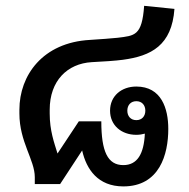

<svg xmlns="http://www.w3.org/2000/svg" viewBox="-20 -648 665 676"><path d="M460 -291.7C480 -291.7 491.7 -277.5 491.7 -258.3C491.7 -239.2 480 -225 460 -225C440 -225 428.3 -239.2 428.3 -258.3C428.3 -277.5 440 -291.7 460 -291.7ZM48.3 -248.3C48.3 -148.3 102.5 -85 102.5 -24.2V0H191.7L269.2 -118.3C284.2 -51.7 325 8.3 414.2 8.3C541.7 8.3 572.5 -104.2 572.5 -194.2C572.5 -265.8 548.3 -343.3 460 -343.3C407.5 -343.3 367.5 -310 367.5 -258.3C367.5 -206.7 407.5 -173.3 460 -173.3C470.8 -173.3 480.8 -175 490 -177.5C486.7 -105.8 463.3 -66.7 414.2 -66.7C359.2 -66.7 336.7 -114.2 336.7 -220.8H257.5L182.5 -107.5C170.8 -145.8 155 -187.5 155 -248.3V-261.7C155 -363.3 216.7 -424.2 303.3 -429.2C338.3 -430.8 389.2 -434.2 412.5 -437.5C512.5 -450.8 585 -488.3 594.2 -616.7L487.5 -627.5C480 -521.7 454.2 -522.5 394.2 -515C378.3 -513.3 327.5 -509.2 296.7 -507.5C130 -498.3 48.3 -382.5 48.3 -261.7Z"/></svg>

Font: Boon SemiBold
Style: Regular
Weight: 600
Designer: Sungsit Sawaiwan
Foundry: FontUni
Version: Version 2.0